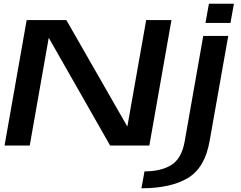

<svg xmlns="http://www.w3.org/2000/svg" viewBox="-20 -783 1298 1033"><path d="M4.5 0H140L242 -578.5H243L572.5 0H783.5L902.5 -675H766.5L665.5 -104H664L337 -675H123.5ZM741 230Q898.5 230 990.8 174.8Q1083 119.5 1108 -25.5L1208 -589.5H1073.5L973.5 -22Q957.5 69.5 902.5 104.2Q847.5 139 757.5 139ZM1104 -763 1085.5 -659.5H1220L1238.5 -763Z"/></svg>

Font: Anybody Expanded Medium
Style: Italic
Weight: 500
Width: 7
Italic angle: -10°
Version: Version 1.113;gftools[0.9.25]